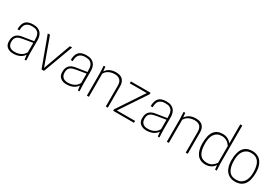

<svg xmlns="http://www.w3.org/2000/svg" viewBox="67 -1880 4292 2967"><g transform="rotate(30 2213.0 -396.0)"><path d="M199 8Q134 8 92 -25.5Q50 -59 50 -128Q50 -174 63 -204Q76 -234 98.5 -252.5Q121 -271 151 -280.5Q181 -290 216 -294L389 -321Q389 -356 386 -389Q383 -422 369.5 -448Q356 -474 327.5 -489.5Q299 -505 248 -505Q205 -505 177.5 -493Q150 -481 134.5 -460.5Q119 -440 113 -412Q107 -384 107 -352H72Q72 -445 113 -491.5Q154 -538 249 -538Q301 -538 335 -523Q369 -508 389 -483Q409 -458 417.5 -425Q426 -392 426 -355V-130L431 0H402L393 -81Q331 8 199 8ZM206 -26Q247 -26 278 -35.5Q309 -45 331 -59.5Q353 -74 367 -91Q381 -108 389 -123V-292L220 -264Q191 -259 166.5 -251.5Q142 -244 124 -230.5Q106 -217 96 -195Q86 -173 86 -140Q86 -85 116 -55.5Q146 -26 206 -26Z M749 0H705L510 -530H550L727 -39L905 -530H945Z M1150 8Q1085 8 1043 -25.5Q1001 -59 1001 -128Q1001 -174 1014 -204Q1027 -234 1049.5 -252.5Q1072 -271 1102 -280.5Q1132 -290 1167 -294L1340 -321Q1340 -356 1337 -389Q1334 -422 1320.5 -448Q1307 -474 1278.5 -489.5Q1250 -505 1199 -505Q1156 -505 1128.5 -493Q1101 -481 1085.5 -460.5Q1070 -440 1064 -412Q1058 -384 1058 -352H1023Q1023 -445 1064 -491.5Q1105 -538 1200 -538Q1252 -538 1286 -523Q1320 -508 1340 -483Q1360 -458 1368.5 -425Q1377 -392 1377 -355V-130L1382 0H1353L1344 -81Q1282 8 1150 8ZM1157 -26Q1198 -26 1229 -35.5Q1260 -45 1282 -59.5Q1304 -74 1318 -91Q1332 -108 1340 -123V-292L1171 -264Q1142 -259 1117.5 -251.5Q1093 -244 1075 -230.5Q1057 -217 1047 -195Q1037 -173 1037 -140Q1037 -85 1067 -55.5Q1097 -26 1157 -26Z M1887 0H1851V-370Q1851 -439 1818 -471Q1785 -503 1724 -503Q1688 -503 1659.5 -495Q1631 -487 1609.5 -474.5Q1588 -462 1573.5 -446Q1559 -430 1550 -414V0H1514V-400L1508 -530H1538L1546 -450Q1604 -538 1728 -538Q1809 -538 1848 -496Q1887 -454 1887 -380Z M2354 0H1983V-26L2296 -497L1993 -496V-530H2344V-504L2030 -33L2354 -34Z M2576 8Q2511 8 2469 -25.5Q2427 -59 2427 -128Q2427 -174 2440 -204Q2453 -234 2475.5 -252.5Q2498 -271 2528 -280.5Q2558 -290 2593 -294L2766 -321Q2766 -356 2763 -389Q2760 -422 2746.5 -448Q2733 -474 2704.5 -489.5Q2676 -505 2625 -505Q2582 -505 2554.5 -493Q2527 -481 2511.5 -460.5Q2496 -440 2490 -412Q2484 -384 2484 -352H2449Q2449 -445 2490 -491.5Q2531 -538 2626 -538Q2678 -538 2712 -523Q2746 -508 2766 -483Q2786 -458 2794.5 -425Q2803 -392 2803 -355V-130L2808 0H2779L2770 -81Q2708 8 2576 8ZM2583 -26Q2624 -26 2655 -35.5Q2686 -45 2708 -59.5Q2730 -74 2744 -91Q2758 -108 2766 -123V-292L2597 -264Q2568 -259 2543.5 -251.5Q2519 -244 2501 -230.5Q2483 -217 2473 -195Q2463 -173 2463 -140Q2463 -85 2493 -55.5Q2523 -26 2583 -26Z M3313 0H3277V-370Q3277 -439 3244 -471Q3211 -503 3150 -503Q3114 -503 3085.5 -495Q3057 -487 3035.5 -474.5Q3014 -462 2999.5 -446Q2985 -430 2976 -414V0H2940V-400L2934 -530H2964L2972 -450Q3030 -538 3154 -538Q3235 -538 3274 -496Q3313 -454 3313 -380Z M3631 8Q3578 8 3539.5 -11Q3501 -30 3476.5 -64.5Q3452 -99 3440 -147.5Q3428 -196 3428 -254Q3428 -402 3479.5 -470Q3531 -538 3631 -538Q3732 -538 3789 -460V-800H3825V-130L3831 0H3801L3793 -76Q3783 -61 3768.5 -46Q3754 -31 3734 -19Q3714 -7 3688 0.5Q3662 8 3631 8ZM3636 -27Q3690 -27 3729 -54Q3768 -81 3789 -116V-414Q3779 -429 3765 -445Q3751 -461 3732 -474Q3713 -487 3689 -495Q3665 -503 3636 -503Q3590 -503 3557.5 -486Q3525 -469 3504.5 -438.5Q3484 -408 3474.5 -366.5Q3465 -325 3465 -276Q3465 -146 3507.5 -86.5Q3550 -27 3636 -27Z M4160 8Q4105 8 4065 -11.5Q4025 -31 3998.5 -66Q3972 -101 3959.5 -149Q3947 -197 3947 -254Q3947 -538 4160 -538Q4214 -538 4254.5 -518Q4295 -498 4321 -463Q4347 -428 4360 -380Q4373 -332 4373 -276Q4373 -131 4318.5 -61.5Q4264 8 4160 8ZM4160 -27Q4206 -27 4239 -44Q4272 -61 4293.5 -91.5Q4315 -122 4325.5 -163.5Q4336 -205 4336 -254Q4336 -382 4291.5 -442.5Q4247 -503 4160 -503Q4113 -503 4080 -485.5Q4047 -468 4025.5 -437.5Q4004 -407 3994 -365.5Q3984 -324 3984 -276Q3984 -151 4026 -89Q4068 -27 4160 -27Z"/></g></svg>

Font: Tanohe Sans ExtraLight
Style: Regular
Weight: 250
Designer: Village Type and Design LLC & Cristiano Sobral
Foundry: Cooper Hewitt Smithsonian Design Museum
Version: Version 1.00;September 29, 2021;FontCreator 13.0.0.2655 64-b